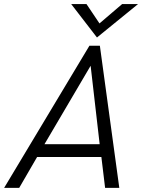

<svg xmlns="http://www.w3.org/2000/svg" viewBox="-40 -912 693 932"><path d="M430.7 -730 305.7 -892.1H379.9L442.9 -798.3L552.7 -892.1H629.9ZM-20 0 394 -689.9H444.8L539.1 0H470.2L452.1 -149.9H140.1L53.2 0ZM175.8 -211.9H443.8L399.9 -592.8Z"/></svg>

Font: HK Grotesk Light Italic
Style: Regular
Weight: 300
Italic angle: -13°
Designer: Alfredo Marco Pradil and Stefan Peev
Foundry: Hanken Design Co.
Version: Version 1.000;PS 001.000;hotconv 1.0.88;makeotf.lib2.5.64775